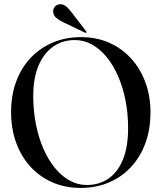

<svg xmlns="http://www.w3.org/2000/svg" viewBox="-20 -888 772 918"><path d="M367.5 -710.5Q441 -710.5 501.8 -683.8Q562.5 -657 606.8 -608.5Q651 -560 675.2 -494.2Q699.5 -428.5 699.5 -351Q699.5 -269.5 675 -203Q650.5 -136.5 605.8 -88.8Q561 -41 499.8 -15.2Q438.5 10.5 365 10.5Q291.5 10.5 230.5 -16.2Q169.5 -43 125.2 -91.5Q81 -140 57 -206.2Q33 -272.5 33 -352.5Q33 -432.5 57.5 -498.5Q82 -564.5 127 -611.8Q172 -659 233 -684.8Q294 -710.5 367.5 -710.5ZM592.5 -275Q592.5 -345.5 580 -408.8Q567.5 -472 544.2 -524.8Q521 -577.5 489.2 -616Q457.5 -654.5 419.2 -675.5Q381 -696.5 338 -696.5Q279.5 -696.5 234.8 -665.5Q190 -634.5 164.5 -574.8Q139 -515 139 -429Q139 -357.5 151.8 -293.5Q164.5 -229.5 187.8 -176.5Q211 -123.5 242.8 -84.8Q274.5 -46 313 -24.8Q351.5 -3.5 394.5 -3.5Q454 -3.5 498.5 -34Q543 -64.5 567.8 -125.2Q592.5 -186 592.5 -275ZM321.5 -830 391.5 -739Q392.5 -737.5 393.2 -735.5Q394 -733.5 393 -732.5Q392 -731 389.8 -731.2Q387.5 -731.5 386 -732L283 -781.5Q264.5 -790 250 -801.5Q235.5 -813 234 -832.5Q233.5 -844 241.8 -855.2Q250 -866.5 265.5 -867.5Q280.5 -869 294 -859Q307.5 -849 321.5 -830Z"/></svg>

Font: Fraunces 96pt
Style: Regular
Weight: 400
Version: Version 1.000;[b76b70a41]